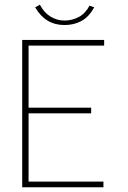

<svg xmlns="http://www.w3.org/2000/svg" viewBox="-20 -793 540 813"><path d="M74 0V-624H421V-600H101V-337H366V-313H101V-24H418V0ZM359 -769 379 -762Q357 -722 325.5 -704.5Q294 -687 253 -687Q172 -687 129 -762L149 -773Q166 -740 193.5 -723Q221 -706 253 -706Q285 -706 313.5 -721Q342 -736 359 -769Z"/></svg>

Font: Inconsolata ExtraLight
Style: Regular
Weight: 200
Monospace: yes
Designer: Raph Levien, Cyreal, Brenton Simpson
Foundry: Raph Levien, Cyreal, Google
Version: Version 3.001; ttfautohint (v1.8.2.53-6de2)